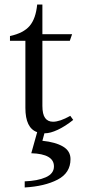

<svg xmlns="http://www.w3.org/2000/svg" viewBox="-20 -580 373 847"><path d="M291 122Q291 183 234 212.5Q177 242 89 247V220Q146 218 182 202Q218 186 218 154Q218 99 118 96L144 3Q92 -15 92 -104V-400H24V-421Q84 -434 111 -466Q138 -498 144 -560H167V-429H298L288 -400H167V-113Q167 -76 179 -59.5Q191 -43 214 -43Q244 -43 290 -69L303 -51Q268 -23 235 -7.5Q202 8 178 8H176L167 41Q225 47 258 66.5Q291 86 291 122Z"/></svg>

Font: Ibarra Real Nova
Style: Regular
Weight: 400
Designer: Jose Maria Ribagorda & Octavio Pardo
Foundry: Jose Maria Ribagorda
Version: Version 1.014